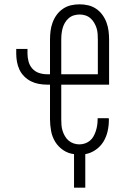

<svg xmlns="http://www.w3.org/2000/svg" viewBox="-20 -702 590 887"><path d="M374 165H322V10Q295 7 272 -8.5Q249 -24 235 -47Q221 -70 216 -97Q211 -124 211 -151V-311H197Q178 -311 159 -314.5Q140 -318 123 -326.5Q106 -335 92 -349Q78 -363 70 -380Q62 -397 58.5 -416Q55 -435 55 -454V-476H107V-454Q107 -436 112 -417.5Q117 -399 129.5 -385Q142 -371 160 -365Q178 -359 197 -359H211V-519Q211 -539 213.5 -559Q216 -579 223 -598Q230 -617 242 -633.5Q254 -650 271 -661.5Q288 -673 307.5 -677.5Q327 -682 348 -682Q368 -682 387.5 -677.5Q407 -673 424 -661.5Q441 -650 453 -633.5Q465 -617 472 -598Q479 -579 481.5 -559Q484 -539 484 -519V-311H263V-151Q263 -137 264 -124Q265 -111 269 -98Q273 -85 280 -73Q287 -61 297 -52.5Q307 -44 320 -39.5Q333 -35 347 -35Q360 -35 373 -39.5Q386 -44 396 -52.5Q406 -61 412.5 -73Q419 -85 423 -97.5Q427 -110 429 -123.5Q431 -137 431 -150V-156H482Q483 -154 483 -152Q483 -150 483 -147Q483 -121 477 -95Q471 -69 457.5 -47Q444 -25 421.5 -9.5Q399 6 374 10ZM432 -359V-519Q432 -533 431 -546.5Q430 -560 426 -572.5Q422 -585 415 -597Q408 -609 397.5 -618Q387 -627 374 -631Q361 -635 348 -635Q334 -635 321 -631Q308 -627 297.5 -618Q287 -609 280 -597Q273 -585 269.5 -572.5Q266 -560 264.5 -546.5Q263 -533 263 -519V-359Z"/></svg>

Font: Lode Dark Term
Style: Regular
Weight: 400
Monospace: yes
Designer: Belleve Invis
Foundry: Belleve Invis
Version: Version 29.2.0